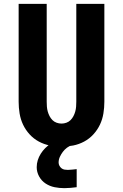

<svg xmlns="http://www.w3.org/2000/svg" viewBox="-20 -755 640 999"><path d="M300 8Q269 8 239 2Q209 -4 182 -18.5Q155 -33 134 -56Q113 -79 100 -106.5Q87 -134 82 -164.5Q77 -195 77 -226V-735H223V-226Q223 -213 224 -200Q225 -187 228.5 -174.5Q232 -162 238 -150.5Q244 -139 253 -130Q262 -121 274.5 -116.5Q287 -112 300 -112Q313 -112 325.5 -116.5Q338 -121 347 -130Q356 -139 362 -150.5Q368 -162 371.5 -174.5Q375 -187 376 -200Q377 -213 377 -226V-735H523V-226Q523 -195 518 -164.5Q513 -134 500 -106.5Q487 -79 466 -56Q445 -33 418 -18.5Q391 -4 361 2Q331 8 300 8ZM315 224Q289 224 264 219Q239 214 217.5 200Q196 186 183.5 163Q171 140 171 115Q171 96 176.5 78.5Q182 61 192 45Q202 29 215 16Q228 3 244 -8H356V0Q341 4 328.5 13.5Q316 23 307 35Q298 47 291.5 61Q285 75 285 91Q285 99 289 107Q293 115 300 120.5Q307 126 315.5 127.5Q324 129 333 129Q344 129 356 127.5Q368 126 379 125V219Q363 221 347 222.5Q331 224 315 224Z"/></svg>

Font: Iosevka Heavy Extended
Style: Regular
Weight: 900
Width: 7
Monospace: yes
Designer: Belleve Invis
Foundry: Belleve Invis
Version: Version 32.5.0; ttfautohint (v1.8.4)